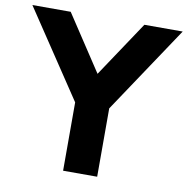

<svg xmlns="http://www.w3.org/2000/svg" viewBox="-84 -809 868 888"><g transform="rotate(10 350.0 -365.0)"><path d="M430 0H270V-321L-3 -730H177L349 -469L523 -730H703L430 -321Z"/></g></svg>

Font: Freely
Style: Bold
Weight: 700
Designer: Kris Sowersby
Foundry: Klim Type Foundry
Version: Version 1.006;hotconv 1.0.113;makeotfexe 2.5.65598;200799169